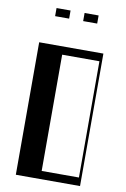

<svg xmlns="http://www.w3.org/2000/svg" viewBox="-106 -1059 732 1119"><g transform="rotate(10 260.0 -499.0)"><path d="M70 -784H450V0H70ZM435 -48V-736H214.5V-48ZM135 -998H218V-950H135ZM301 -998H384V-950H301Z"/></g></svg>

Font: Facade Sud
Style: Regular
Weight: 100
Designer: Éléonore Fines
Foundry: Velvetyne Type Foundry
Version: Version 1.001;Glyphs 3.2 (3202)